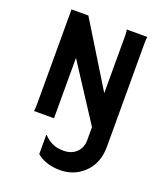

<svg xmlns="http://www.w3.org/2000/svg" viewBox="-164 -760 993 1151"><g transform="rotate(20 332.0 -184.5)"><path d="M88.4 0Q91.3 -16.6 91.3 -36.1V-649.4H198.7L447.3 -244.6V-616.2Q447.3 -643.1 442.4 -649.4H574.2Q571.8 -629.9 571.8 -606.4L572.3 51.8Q572.3 157.7 505.9 220.7Q443.8 279.8 353.8 279.8Q263.7 279.8 206.1 231.9V110.4L209.5 109.4Q250.5 151.9 298.3 160.2Q315.4 163.1 338.4 163.1Q361.3 163.1 381.8 155.3Q402.3 147.5 417 132.8Q447.8 103 447.8 55.7V-28.3L215.8 -385.3V0Z"/></g></svg>

Font: HammersmithOne
Style: Regular
Weight: 400
Designer: Nicole Fally
Foundry: Nicole Fally
Version: Version 1.003